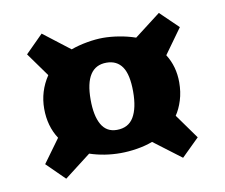

<svg xmlns="http://www.w3.org/2000/svg" viewBox="-60 -636 727 621"><g transform="rotate(-10 303.5 -326.0)"><path d="M494 -89 404 -157Q380 -148 352 -143.5Q324 -139 298 -139Q245 -139 197 -155L110 -88L51 -146L107 -223Q79 -266 79 -323Q79 -380 111 -428L55 -506L113 -564L200 -497Q225 -506 253.5 -511Q282 -516 306 -516Q330 -516 358 -511.5Q386 -507 412 -498L498 -564L557 -507L498 -425Q524 -384 524 -332Q524 -300 515.5 -273Q507 -246 494 -227L552 -146ZM299 -215Q337 -215 354.5 -244.5Q372 -274 372 -328Q372 -384 354.5 -409.5Q337 -435 303 -435Q232 -435 232 -326Q232 -273 248.5 -244Q265 -215 299 -215Z"/></g></svg>

Font: Literata 7pt
Style: Bold
Weight: 700
Designer: Latin by Veronika Burian and Jose Scaglione. Greek by Irene Vlachou. Cyrillic by Vera Evstafieva.
Foundry: TypeTogether
Version: Version 3.002